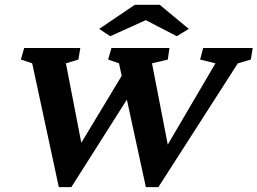

<svg xmlns="http://www.w3.org/2000/svg" viewBox="-20 -772 1066 795"><path d="M522.5 -386.7 275.4 2.9H223.6L113.3 -509.8L66.4 -525.4L80.1 -573.2H312.5L304.7 -525.4L252.9 -509.8L327.1 -127H284.2L498 -481.4ZM584 2.9 472.7 -509.8 427.7 -525.4 441.4 -573.2H681.6L674.8 -525.4L609.4 -509.8L683.6 -127H647.5L872.1 -509.8L808.6 -525.4L821.3 -573.2H1026.4L1018.6 -525.4L964.8 -509.8L635.7 2.9ZM761.7 -652.3 711.9 -622.1 553.7 -704.1H618.2L436.5 -622.1L390.6 -652.3L538.1 -752H641.6Z"/></svg>

Font: Crimson Pro
Style: Bold Italic
Weight: 700
Italic angle: -12°
Designer: Jacques Le Bailly
Foundry: Baron von Fonthausen
Version: Version 1.003